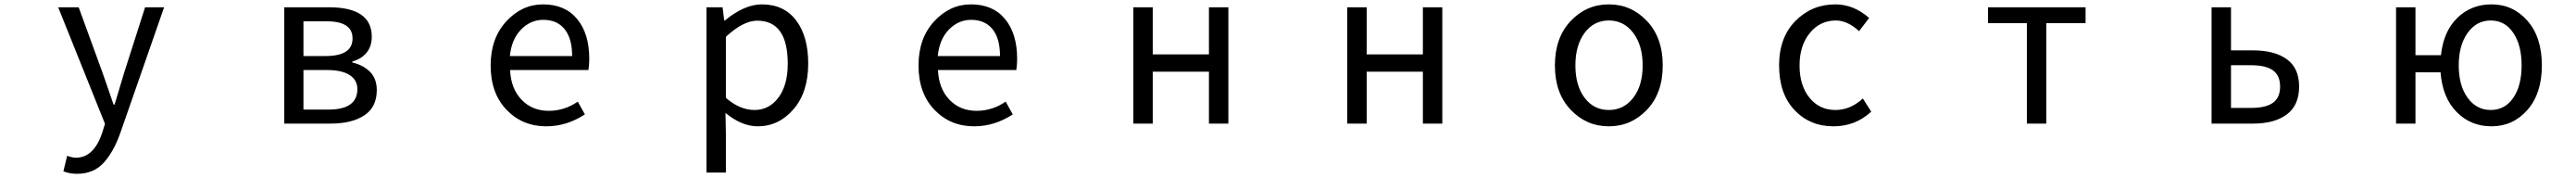

<svg xmlns="http://www.w3.org/2000/svg" viewBox="-20 -577 12040 831"><path d="M339.8 234.4Q304.7 234.4 276.4 222.7L293.9 150.4Q318.4 159.2 335 159.2Q418.9 159.2 458 42L470.7 1L252 -543H347.7L458 -241.2Q466.8 -215.8 485.4 -162.6Q503.9 -109.4 510.7 -88.9H515.6Q551.8 -209 561.5 -241.2L658.2 -543H747.1L542 44.9Q509.8 134.8 462.9 184.6Q416 234.4 339.8 234.4Z M1308.6 0V-543H1517.6Q1717.8 -543 1717.8 -405.3Q1717.8 -361.3 1693.8 -331.5Q1669.9 -301.8 1627 -290V-285.2Q1677.7 -273.4 1709.5 -241.7Q1741.2 -210 1741.2 -156.2Q1741.2 -77.1 1683.1 -38.6Q1625 0 1525.4 0ZM1398.4 -315.4H1502Q1627.9 -315.4 1627.9 -397.5Q1627.9 -477.5 1507.8 -477.5H1398.4ZM1398.4 -65.4H1515.6Q1650.4 -65.4 1650.4 -161.1Q1650.4 -203.1 1614.3 -226.6Q1578.1 -250 1509.8 -250H1398.4Z M2533.2 12.7Q2421.9 12.7 2347.7 -64.5Q2273.4 -141.6 2273.4 -271.5Q2273.4 -398.4 2346.7 -477.5Q2419.9 -556.6 2518.6 -556.6Q2621.1 -556.6 2677.7 -488.3Q2734.4 -419.9 2734.4 -301.8Q2734.4 -275.4 2730.5 -250H2364.3Q2368.2 -163.1 2418 -111.3Q2467.8 -59.6 2544.9 -59.6Q2618.2 -59.6 2680.7 -102.5L2713.9 -43Q2628.9 12.7 2533.2 12.7ZM2363.3 -315.4H2654.3Q2654.3 -397.5 2619.1 -440.9Q2584 -484.4 2519.5 -484.4Q2460 -484.4 2415.5 -439Q2371.1 -393.6 2363.3 -315.4Z M3282.2 228.5V-543H3357.4L3365.2 -481.4H3368.2Q3460 -556.6 3541 -556.6Q3644.5 -556.6 3701.2 -481.9Q3757.8 -407.2 3757.8 -280.3Q3757.8 -146.5 3689 -66.9Q3620.1 12.7 3521.5 12.7Q3447.3 12.7 3371.1 -49.8L3373 44.9V228.5ZM3662.1 -279.3Q3662.1 -480.5 3519.5 -480.5Q3454.1 -480.5 3373 -405.3V-120.1Q3438.5 -63.5 3506.8 -63.5Q3575.2 -63.5 3618.7 -121.6Q3662.1 -179.7 3662.1 -279.3Z M4533.2 12.7Q4421.9 12.7 4347.7 -64.5Q4273.4 -141.6 4273.4 -271.5Q4273.4 -398.4 4346.7 -477.5Q4419.9 -556.6 4518.6 -556.6Q4621.1 -556.6 4677.7 -488.3Q4734.4 -419.9 4734.4 -301.8Q4734.4 -275.4 4730.5 -250H4364.3Q4368.2 -163.1 4418 -111.3Q4467.8 -59.6 4544.9 -59.6Q4618.2 -59.6 4680.7 -102.5L4713.9 -43Q4628.9 12.7 4533.2 12.7ZM4363.3 -315.4H4654.3Q4654.3 -397.5 4619.1 -440.9Q4584 -484.4 4519.5 -484.4Q4460 -484.4 4415.5 -439Q4371.1 -393.6 4363.3 -315.4Z M5277.3 0V-543H5368.2V-323.2H5630.9V-543H5721.7V0H5630.9V-242.2H5368.2V0Z M6277.3 0V-543H6368.2V-323.2H6630.9V-543H6721.7V0H6630.9V-242.2H6368.2V0Z M7678.2 -64.5Q7604.5 12.7 7500 12.7Q7395.5 12.7 7321.8 -64.5Q7248 -141.6 7248 -271.5Q7248 -401.4 7321.8 -479Q7395.5 -556.6 7500 -556.6Q7604.5 -556.6 7678.2 -479Q7752 -401.4 7752 -271.5Q7752 -141.6 7678.2 -64.5ZM7386.7 -120.6Q7429.7 -63.5 7500 -63.5Q7570.3 -63.5 7614.3 -120.6Q7658.2 -177.7 7658.2 -271.5Q7658.2 -365.2 7614.3 -423.3Q7570.3 -481.4 7500 -481.4Q7429.7 -481.4 7386.7 -423.3Q7343.8 -365.2 7343.8 -271.5Q7343.8 -177.7 7386.7 -120.6Z M8550.8 12.7Q8439.5 12.7 8367.7 -63.5Q8295.9 -139.6 8295.9 -271.5Q8295.9 -402.3 8372.6 -479.5Q8449.2 -556.6 8558.6 -556.6Q8644.5 -556.6 8716.8 -493.2L8669.9 -431.6Q8615.2 -481.4 8561.5 -481.4Q8487.3 -481.4 8439.5 -422.9Q8391.6 -364.3 8391.6 -271.5Q8391.6 -177.7 8438 -120.6Q8484.4 -63.5 8559.6 -63.5Q8628.9 -63.5 8687.5 -117.2L8726.6 -55.7Q8652.3 12.7 8550.8 12.7Z M9454.1 0V-468.8H9272.5V-543H9728.5V-468.8H9544.9V0Z M10317.4 0V-543H10408.2V-341.8H10511.7Q10612.3 -341.8 10669.4 -300.3Q10726.6 -258.8 10726.6 -172.9Q10726.6 -85.9 10669.4 -43Q10612.3 0 10511.7 0ZM10408.2 -73.2H10502Q10571.3 -73.2 10604.5 -97.2Q10637.7 -121.1 10637.7 -172.9Q10637.7 -224.6 10604.5 -248.5Q10571.3 -272.5 10502 -272.5H10408.2Z M11514.2 -120.6Q11555.7 -63.5 11622.1 -63.5Q11688.5 -63.5 11727.5 -120.1Q11766.6 -176.8 11766.6 -271.5Q11766.6 -366.2 11727.5 -423.8Q11688.5 -481.4 11622.1 -481.4Q11555.7 -481.4 11514.2 -423.3Q11472.7 -365.2 11472.7 -271.5Q11472.7 -177.7 11514.2 -120.6ZM11270.5 -319.3H11389.6Q11401.4 -430.7 11466.3 -493.7Q11531.2 -556.6 11626 -556.6Q11726.6 -556.6 11793.9 -480Q11861.3 -403.3 11861.3 -271.5Q11861.3 -140.6 11793.9 -64Q11726.6 12.7 11626 12.7Q11528.3 12.7 11462.4 -54.7Q11396.5 -122.1 11387.7 -239.3H11270.5V0H11179.7V-543H11270.5Z"/></svg>

Font: GenEi Gothic M Regular
Style: Regular
Weight: 400
Designer: o_tamon (Modified); [Source Han Sans]
Ryoko NISHIZUKA  (kana & ideographs); Paul D. Hunt (Latin, Greek & Cyrillic); Wenl
Version: Version 1.1a;Original Version 1.004